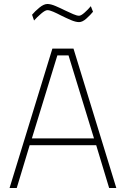

<svg xmlns="http://www.w3.org/2000/svg" viewBox="-20 -944 632 964"><path d="M28 0 243 -700H349L564 0H528L463 -215H129L64 0ZM140 -249H452L324 -666H268ZM377 -833Q360 -833 335.5 -843.5Q311 -854 287 -866Q266 -877 247.5 -885Q229 -893 218 -893Q207 -893 186.5 -875.5Q166 -858 151 -841L141 -870Q155 -887 177.5 -905.5Q200 -924 218 -924Q235 -924 259.5 -913.5Q284 -903 308 -891Q329 -881 347.5 -873Q366 -865 377 -865Q387 -865 405 -881Q423 -897 436 -913L447 -885Q434 -869 414 -851Q394 -833 377 -833Z"/></svg>

Font: TitilliumWeb ExtraLight
Style: Regular
Weight: 400
Designer: Mohamed Gaber, Accademia di Belle Arti di Urbino and others
Foundry: Kief Type Foundry, Accademia di Belle Arti di Urbino and others
Version: Version 3.000; ttfautohint (v1.8.2)